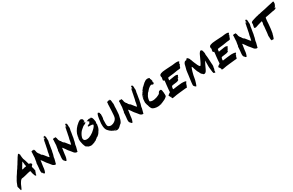

<svg xmlns="http://www.w3.org/2000/svg" viewBox="223 -2582 6890 4508"><g transform="rotate(-30 3667.5 -327.5)"><path d="M398.1 -649.5Q397.1 -646.7 393.3 -645.7Q393.3 -648.6 396.2 -650.5Q396.2 -650.5 397.1 -650.5ZM514.3 -252.4ZM517.1 -255.2Q516.2 -254.3 514.3 -252.4V-254.3Q514.3 -254.3 515.2 -256.2Q516.2 -256.2 517.1 -255.2ZM512.4 -70.5Q513.3 -69.5 513.3 -67.6H511.4Q511.4 -68.6 512.4 -70.5ZM496.2 -18.1ZM496.2 -17.1Q496.2 -17.1 496.2 -17.1ZM495.2 -24.8Q496.2 -23.8 496.2 -21Q496.2 -18.1 496.2 -17.1H494.3L495.2 -19Q496.2 -23.8 495.2 -24.8ZM496.2 -17.1ZM12.4 112.4ZM12.4 112.4Q13.3 112.4 13.3 110.5Q14.3 112.4 12.4 112.4ZM0 108.6Q3.8 106.7 4.8 106.7Q4.8 107.6 4.3 108.1Q3.8 108.6 2.9 109.5L1.9 110.5ZM521.9 -168.6Q519 -168.6 517.1 -166.7Q527.6 -139 529.5 -121.9Q516.2 -111.4 521 -99L519 -98.1L518.1 -101.9Q509.5 -95.2 518.1 -91.4Q518.1 -90.5 515.2 -88.1Q512.4 -85.7 512.4 -82.9Q508.6 -84.8 510.5 -83.8Q507.6 -79 509 -70Q510.5 -61 509.5 -59Q506.7 -58.1 502.9 -68.6Q499 -65.7 499.5 -62.4Q500 -59 502.4 -53.8Q504.8 -48.6 504.8 -46.7Q500 -45.7 498.1 -47.6Q503.8 -30.5 502.9 -29.5L501.9 -28.6Q498.1 -37.1 491.4 -41Q497.1 -31.4 491.4 -18.1Q490.5 -17.1 490.5 -11.4Q490.5 -6.7 484.8 -9.5Q482.9 -10.5 483.3 -10Q483.8 -9.5 483.3 -8.1Q482.9 -6.7 482.9 -5.7Q469.5 -10.5 459.5 -29Q449.5 -47.6 441.4 -78.1Q433.3 -108.6 430.5 -114.3Q428.6 -121.9 428.6 -131Q428.6 -140 427.1 -147.6Q425.7 -155.2 420 -164.8Q411.4 -168.6 398.1 -166.7Q384.8 -164.8 361.9 -159Q339 -153.3 337.1 -153.3Q322.9 -149.5 284.8 -139.5Q246.7 -129.5 217.1 -123.8Q187.6 -118.1 162.9 -116.2Q157.1 -114.3 151.9 -111Q146.7 -107.6 141.9 -103.8Q137.1 -100 131.4 -93.8Q125.7 -87.6 121.9 -83.3Q118.1 -79 112.9 -71Q107.6 -62.9 104.8 -58.6Q101.9 -54.3 96.2 -44.8Q90.5 -35.2 89 -32.9Q87.6 -30.5 81.9 -21Q76.2 -11.4 76.2 -9.5Q66.7 8.6 50 51Q33.3 93.3 21 112.4V111.4Q21 110.5 21 109.5Q20 112.4 18.1 112.4Q21 107.6 18.1 106.7Q17.1 107.6 15.2 107.6Q15.2 101.9 15.2 102.9H13.3Q12.4 102.9 12.4 106.7L11.4 110.5Q7.6 110.5 7.6 112.4Q3.8 110.5 6.7 107.6Q9.5 104.8 9.5 101.9Q4.8 105.7 1 106.7Q-1 101 1.9 94.3Q-1.9 94.3 -1 98.1Q-3.8 97.1 -1 83.8Q-2.9 83.8 -3.8 83.8Q-1.9 81.9 -1.9 78.1Q-1.9 77.1 -3.8 79L-5.7 80Q-7.6 79 -4.3 73.3Q-1 67.6 -4.8 66.7Q-4.8 68.6 -5.7 69.5Q-6.7 70.5 -8.6 70.5Q-8.6 69.5 -7.6 69Q-6.7 68.6 -6.7 67.6Q-7.6 65.7 -9.5 67.6Q-9.5 63.8 -7.6 61Q-7.6 60 -9 60.5Q-10.5 61 -10.5 60Q-10.5 57.1 -11.9 49.5Q-13.3 41.9 -9.5 37.1L-11.4 38.1Q-13.3 39 -13.3 38.1V34.3Q-15.2 34.3 -18.1 37.1Q-19 35.2 -18.1 31.4L-17.1 30.5Q-21 29.5 -21 21Q-21 12.4 -21.9 12.4Q-33.3 9.5 4.8 -76.2Q11.4 -89.5 10.5 -92.4Q32.4 -141.9 46.7 -160Q62.9 -181.9 79 -217.1Q94.3 -236.2 119.5 -276.7Q144.8 -317.1 151.4 -328.6L185.7 -375.2L215.2 -424.8Q219 -430.5 220 -430.5L230.5 -444.8Q256.2 -485.7 257.1 -489.5Q261.9 -496.2 273.8 -517.6Q285.7 -539 294.3 -548.6L324.8 -600Q347.6 -630.5 351.4 -636.2Q363.8 -656.2 374.3 -661.9Q373.3 -656.2 374.3 -655.2Q375.2 -656.2 376.7 -660Q378.1 -663.8 381.9 -662.9Q381.9 -657.1 381.9 -656.2Q381.9 -655.2 383.3 -653.3Q384.8 -651.4 388.6 -653.3Q391.4 -648.6 391.4 -645.7Q390.5 -642.9 390.5 -641.9Q392.4 -641 395.2 -642.9H397.1Q397.1 -638.1 398.1 -638.1Q399 -639 401 -640Q401 -635.2 400 -631.4L399 -630.5Q398.1 -629.5 398.6 -627.6Q399 -625.7 401 -622.9Q402.9 -620 402.9 -619Q401.9 -618.1 401 -617.1Q406.7 -615.2 407.6 -621.9H408.6H409.5Q407.6 -606.7 402.9 -584.8Q403.8 -585.7 405.7 -588.6L406.7 -590.5Q405.7 -578.1 409 -553.8Q412.4 -529.5 416.2 -510.5L420 -492.4L427.6 -478.1Q428.6 -476.2 429 -473.8Q429.5 -471.4 430 -469.5Q430.5 -467.6 430.5 -466.7Q433.3 -464.8 441.4 -438.6Q449.5 -412.4 457.6 -383.3Q465.7 -354.3 466.7 -351Q467.6 -347.6 468.6 -343.8Q469.5 -340 470 -338.1Q470.5 -336.2 471.9 -334.3Q473.3 -332.4 476.2 -331.4Q479 -330.5 483.8 -330.5Q501 -330.5 510.5 -325.7Q533.3 -314.3 540 -289.5Q541 -286.7 533.3 -276.2L532.4 -274.3L531.4 -272.4L529.5 -270.5Q520 -258.1 518.1 -257.1Q517.1 -259 513.3 -259Q511.4 -250.5 509.5 -249.5Q501 -247.6 505.7 -235.2Q503.8 -234.3 501.9 -234.3Q502.9 -231.4 508.6 -201Q509.5 -195.2 511.4 -190Q513.3 -184.8 516.7 -178.6Q520 -172.4 521.9 -168.6ZM386.7 -345.7H385.7Q383.8 -349.5 382.9 -355.7Q381.9 -361.9 381.4 -367.6Q381 -373.3 380.5 -379.5Q380 -385.7 380 -389.5V-392.4L375.2 -429.5Q373.3 -445.7 372.4 -455.2Q369.5 -454.3 361 -442.4Q352.4 -430.5 345.7 -417.1L338.1 -404.8Q314.3 -363.8 306.7 -354.3L307.6 -352.4Q303.8 -346.7 295.7 -334.3Q287.6 -321.9 283.8 -314.3Q282.9 -312.4 280.5 -310.5Q278.1 -308.6 276.7 -306.7Q275.2 -304.8 273.8 -301.9Q272.4 -299 272.4 -296.2Q288.6 -293.3 298.1 -294.8Q307.6 -296.2 326.7 -302.4Q345.7 -308.6 353.3 -310.5Q359 -311.4 364.3 -311.4Q369.5 -311.4 372.9 -311.9Q376.2 -312.4 379 -312.4Q381.9 -312.4 383.8 -312.9Q385.7 -313.3 387.1 -313.8Q388.6 -314.3 389.5 -315.2Q390.5 -316.2 389 -329Q387.6 -341.9 386.7 -345.7ZM401 -611.4Q401 -613.3 401.9 -615.2H401Q400 -613.3 400 -611.4ZM426.7 -474.3Q426.7 -471.4 428.6 -471.4Q427.6 -473.3 426.7 -474.3ZM476.2 -11.4V-13.3Q475.2 -15.2 475.2 -16.2Q474.3 -18.1 472.4 -16.2ZM483.8 -12.4Q487.6 -13.3 484.8 -17.1H480Q480 -14.3 483.8 -12.4Z M1137.1 -609.5Q1141.9 -617.1 1142.9 -603.8Q1143.8 -569.5 1134.3 -541Q1127.6 -523.8 1123.8 -479Q1122.9 -469.5 1108.6 -390.5Q1106.7 -381.9 1104.8 -366.2Q1102.9 -350.5 1101 -336.7Q1099 -322.9 1095.2 -313.3Q1091.4 -302.9 1089 -289Q1086.7 -275.2 1084.8 -265.2Q1082.9 -255.2 1080.5 -242.9Q1078.1 -230.5 1074.3 -221.9Q1073.3 -219 1069.5 -206.2Q1065.7 -193.3 1062.9 -184.8Q1060 -176.2 1058.1 -165.7Q1055.2 -156.2 1057.1 -150.5Q1058.1 -145.7 1054.8 -134.3Q1051.4 -122.9 1051.4 -119Q1049.5 -111.4 1045.7 -97.6Q1041.9 -83.8 1041 -80Q1039 -72.4 1034.8 -57.1Q1030.5 -41.9 1027.1 -29Q1023.8 -16.2 1022.9 -5.7Q996.2 -1 972.9 -12.4Q949.5 -23.8 935.7 -40Q921.9 -56.2 901.9 -82.9Q881.9 -109.5 870.5 -121Q860 -131.4 849 -145.2Q838.1 -159 823.8 -180.5Q809.5 -201.9 805.7 -207.6Q802.9 -211.4 794.8 -222.4Q786.7 -233.3 781.4 -241Q776.2 -248.6 768.6 -257.1Q761 -265.7 754.3 -269.5Q754.3 -240 743.8 -185.7Q733.3 -131.4 732.4 -107.6Q725.7 -3.8 691.4 51.4Q687.6 44.8 679 43.8Q670.5 42.9 664.8 39Q659 35.2 661 24.8Q659 21.9 656.2 24.8Q656.2 26.7 654.3 26.7Q654.3 21.9 649 19Q643.8 16.2 646.7 6.7Q645.7 2.9 641.9 0Q641 1 640.5 2.9Q640 4.8 638.1 5.7L636.2 -1Q633.3 0 633.3 4.8Q629.5 3.8 627.6 8.6Q625.7 8.6 626.7 4.8Q627.6 1 629.5 -2.9Q630.5 -5.7 629.5 -9.5Q625.7 -16.2 623.8 -30.5Q621.9 -44.8 622.9 -62.4Q623.8 -80 625.2 -95.2Q626.7 -110.5 628.6 -123.8Q630.5 -137.1 630.5 -139Q631.4 -150.5 633.3 -174.8Q635.2 -199 636.2 -210.5Q636.2 -212.4 636.7 -230.5Q637.1 -248.6 639 -259.5Q641 -270.5 645.7 -276.2Q646.7 -272.4 647.6 -271.4Q647.6 -282.9 649.5 -296.7Q651.4 -310.5 654.3 -327.6Q657.1 -344.8 659 -355.2Q660 -361.9 662.4 -374.3Q664.8 -386.7 666.2 -395.7Q667.6 -404.8 665.7 -413.3L668.6 -464.8Q670.5 -489.5 671.4 -506.7L672.4 -522.9Q668.6 -532.4 670 -542.4Q671.4 -552.4 681.9 -557.1L683.8 -556.2L684.8 -555.2Q685.7 -555.2 690 -556.2Q694.3 -557.1 697.1 -558.1Q700 -559 700 -560Q700 -561.9 699 -563.8Q698.1 -566.7 701 -566.7Q708.6 -560 719.5 -558.1Q730.5 -556.2 734.3 -557.1Q734.3 -561 735.2 -561Q738.1 -561 741 -565.7Q742.9 -565.7 748.6 -552.9Q754.3 -540 760.5 -522.4Q766.7 -504.8 765.7 -495.2Q764.8 -484.8 776.2 -461.4Q787.6 -438.1 794.3 -430.5Q794.3 -432.4 801 -424.8Q807.6 -418.1 808.6 -419Q814.3 -408.6 814.3 -401.9Q815.2 -402.9 817.1 -403.8Q816.2 -397.1 820 -396.2Q822.9 -395.2 824.8 -394.3Q823.8 -391.4 822.9 -388.6Q824.8 -384.8 834.3 -376.2Q836.2 -373.3 837.1 -373.3Q838.1 -365.7 844.8 -361Q853.3 -367.6 880 -334.8Q906.7 -301.9 935.7 -264.3Q964.8 -226.7 976.2 -224.8Q980 -247.6 995.2 -305.7Q997.1 -313.3 998.1 -322.4Q999 -331.4 1000.5 -341Q1001.9 -350.5 1003.8 -358.1Q1006.7 -376.2 1015.2 -400Q1020 -410.5 1021.9 -431.4Q1023.8 -452.4 1027.6 -462.9Q1034.3 -481.9 1039 -515.7Q1043.8 -549.5 1047.6 -562.9Q1049.5 -570.5 1054.3 -598.6Q1059 -626.7 1065.7 -646.2Q1072.4 -665.7 1080 -675.2Q1081 -675.2 1080.5 -673.3Q1080 -671.4 1079 -667.1Q1078.1 -662.9 1078.1 -660Q1080 -659 1081.9 -661.9Q1083.8 -663.8 1084.8 -662.9Q1081 -650.5 1078.1 -636.2Q1083.8 -640 1092.4 -661Q1101 -681.9 1096.2 -685.7Q1092.4 -681 1092.4 -680Q1089.5 -682.9 1088.1 -683.3Q1086.7 -683.8 1084.3 -681.9Q1081.9 -680 1081 -680Q1088.6 -700 1092.9 -709.5Q1097.1 -719 1101.9 -718.1Q1101.9 -717.1 1101 -713.3Q1100 -709.5 1099.5 -706.7Q1099 -703.8 1100 -702.9Q1105.7 -704.8 1112.4 -722.9L1114.3 -725.7Q1114.3 -724.8 1114.3 -722.9Q1114.3 -721 1113.8 -718.6Q1113.3 -716.2 1113.3 -715.2Q1115.2 -713.3 1116.7 -710.5Q1118.1 -707.6 1118.6 -707.6Q1119 -707.6 1122.9 -708.6Q1123.8 -709.5 1125.7 -712.9Q1127.6 -716.2 1130.5 -716.2V-712.4Q1130.5 -711.4 1129.5 -706.7Q1127.6 -694.3 1129.5 -693.8Q1131.4 -693.3 1132.9 -692.9Q1134.3 -692.4 1135.2 -692.4Q1145.7 -651.4 1136.2 -634.3Q1141 -637.1 1141.9 -642.9Q1142.9 -641.9 1142.9 -638.1L1141.9 -634.3Q1141.9 -630.5 1141 -630.5Q1138.1 -626.7 1140 -623.8Q1141 -624.8 1139 -616.2Q1137.1 -611.4 1137.1 -609.5ZM1078.1 -655.2 1075.2 -653.3 1076.2 -646.7 1078.1 -649.5Q1079 -655.2 1078.1 -655.2ZM1074.3 -642.9Q1073.3 -643.8 1073.3 -644.8Q1074.3 -641 1075.2 -640ZM1058.1 -576.2 1062.9 -579Q1062.9 -581 1062.9 -583.3Q1062.9 -585.7 1062.9 -587.6Q1062.9 -589.5 1061 -588.6ZM1071.4 -633.3V-632.4L1073.3 -633.3Q1074.3 -637.1 1072.4 -638.1Q1072.4 -637.1 1071.9 -635.7Q1071.4 -634.3 1071.4 -633.3ZM1075.2 -617.1Q1078.1 -621.9 1076.2 -625.7Q1073.3 -619 1073.3 -615.2L1075.2 -616.2ZM1075.2 -618.1V-617.1Q1075.2 -617.1 1075.2 -618.1ZM1079 -629.5V-630.5Q1080 -633.3 1079 -635.2Q1078.1 -631.4 1077.1 -629.5ZM1095.2 -709.5 1094.3 -703.8 1096.2 -706.7 1098.1 -710.5Q1097.1 -712.4 1095.2 -709.5ZM1097.1 -691.4 1098.1 -697.1 1095.2 -694.3 1094.3 -687.6ZM1129.5 -665.7Q1131.4 -668.6 1130.5 -669.5Q1124.8 -669.5 1127.6 -663.8Z M1721 -609.5Q1725.7 -617.1 1726.7 -603.8Q1727.6 -569.5 1718.1 -541Q1711.4 -523.8 1707.6 -479Q1706.7 -469.5 1692.4 -390.5Q1690.5 -381.9 1688.6 -366.2Q1686.7 -350.5 1684.8 -336.7Q1682.9 -322.9 1679 -313.3Q1675.2 -302.9 1672.9 -289Q1670.5 -275.2 1668.6 -265.2Q1666.7 -255.2 1664.3 -242.9Q1661.9 -230.5 1658.1 -221.9Q1657.1 -219 1653.3 -206.2Q1649.5 -193.3 1646.7 -184.8Q1643.8 -176.2 1641.9 -165.7Q1639 -156.2 1641 -150.5Q1641.9 -145.7 1638.6 -134.3Q1635.2 -122.9 1635.2 -119Q1633.3 -111.4 1629.5 -97.6Q1625.7 -83.8 1624.8 -80Q1622.9 -72.4 1618.6 -57.1Q1614.3 -41.9 1611 -29Q1607.6 -16.2 1606.7 -5.7Q1580 -1 1556.7 -12.4Q1533.3 -23.8 1519.5 -40Q1505.7 -56.2 1485.7 -82.9Q1465.7 -109.5 1454.3 -121Q1443.8 -131.4 1432.9 -145.2Q1421.9 -159 1407.6 -180.5Q1393.3 -201.9 1389.5 -207.6Q1386.7 -211.4 1378.6 -222.4Q1370.5 -233.3 1365.2 -241Q1360 -248.6 1352.4 -257.1Q1344.8 -265.7 1338.1 -269.5Q1338.1 -240 1327.6 -185.7Q1317.1 -131.4 1316.2 -107.6Q1309.5 -3.8 1275.2 51.4Q1271.4 44.8 1262.9 43.8Q1254.3 42.9 1248.6 39Q1242.9 35.2 1244.8 24.8Q1242.9 21.9 1240 24.8Q1240 26.7 1238.1 26.7Q1238.1 21.9 1232.9 19Q1227.6 16.2 1230.5 6.7Q1229.5 2.9 1225.7 0Q1224.8 1 1224.3 2.9Q1223.8 4.8 1221.9 5.7L1220 -1Q1217.1 0 1217.1 4.8Q1213.3 3.8 1211.4 8.6Q1209.5 8.6 1210.5 4.8Q1211.4 1 1213.3 -2.9Q1214.3 -5.7 1213.3 -9.5Q1209.5 -16.2 1207.6 -30.5Q1205.7 -44.8 1206.7 -62.4Q1207.6 -80 1209 -95.2Q1210.5 -110.5 1212.4 -123.8Q1214.3 -137.1 1214.3 -139Q1215.2 -150.5 1217.1 -174.8Q1219 -199 1220 -210.5Q1220 -212.4 1220.5 -230.5Q1221 -248.6 1222.9 -259.5Q1224.8 -270.5 1229.5 -276.2Q1230.5 -272.4 1231.4 -271.4Q1231.4 -282.9 1233.3 -296.7Q1235.2 -310.5 1238.1 -327.6Q1241 -344.8 1242.9 -355.2Q1243.8 -361.9 1246.2 -374.3Q1248.6 -386.7 1250 -395.7Q1251.4 -404.8 1249.5 -413.3L1252.4 -464.8Q1254.3 -489.5 1255.2 -506.7L1256.2 -522.9Q1252.4 -532.4 1253.8 -542.4Q1255.2 -552.4 1265.7 -557.1L1267.6 -556.2L1268.6 -555.2Q1269.5 -555.2 1273.8 -556.2Q1278.1 -557.1 1281 -558.1Q1283.8 -559 1283.8 -560Q1283.8 -561.9 1282.9 -563.8Q1281.9 -566.7 1284.8 -566.7Q1292.4 -560 1303.3 -558.1Q1314.3 -556.2 1318.1 -557.1Q1318.1 -561 1319 -561Q1321.9 -561 1324.8 -565.7Q1326.7 -565.7 1332.4 -552.9Q1338.1 -540 1344.3 -522.4Q1350.5 -504.8 1349.5 -495.2Q1348.6 -484.8 1360 -461.4Q1371.4 -438.1 1378.1 -430.5Q1378.1 -432.4 1384.8 -424.8Q1391.4 -418.1 1392.4 -419Q1398.1 -408.6 1398.1 -401.9Q1399 -402.9 1401 -403.8Q1400 -397.1 1403.8 -396.2Q1406.7 -395.2 1408.6 -394.3Q1407.6 -391.4 1406.7 -388.6Q1408.6 -384.8 1418.1 -376.2Q1420 -373.3 1421 -373.3Q1421.9 -365.7 1428.6 -361Q1437.1 -367.6 1463.8 -334.8Q1490.5 -301.9 1519.5 -264.3Q1548.6 -226.7 1560 -224.8Q1563.8 -247.6 1579 -305.7Q1581 -313.3 1581.9 -322.4Q1582.9 -331.4 1584.3 -341Q1585.7 -350.5 1587.6 -358.1Q1590.5 -376.2 1599 -400Q1603.8 -410.5 1605.7 -431.4Q1607.6 -452.4 1611.4 -462.9Q1618.1 -481.9 1622.9 -515.7Q1627.6 -549.5 1631.4 -562.9Q1633.3 -570.5 1638.1 -598.6Q1642.9 -626.7 1649.5 -646.2Q1656.2 -665.7 1663.8 -675.2Q1664.8 -675.2 1664.3 -673.3Q1663.8 -671.4 1662.9 -667.1Q1661.9 -662.9 1661.9 -660Q1663.8 -659 1665.7 -661.9Q1667.6 -663.8 1668.6 -662.9Q1664.8 -650.5 1661.9 -636.2Q1667.6 -640 1676.2 -661Q1684.8 -681.9 1680 -685.7Q1676.2 -681 1676.2 -680Q1673.3 -682.9 1671.9 -683.3Q1670.5 -683.8 1668.1 -681.9Q1665.7 -680 1664.8 -680Q1672.4 -700 1676.7 -709.5Q1681 -719 1685.7 -718.1Q1685.7 -717.1 1684.8 -713.3Q1683.8 -709.5 1683.3 -706.7Q1682.9 -703.8 1683.8 -702.9Q1689.5 -704.8 1696.2 -722.9L1698.1 -725.7Q1698.1 -724.8 1698.1 -722.9Q1698.1 -721 1697.6 -718.6Q1697.1 -716.2 1697.1 -715.2Q1699 -713.3 1700.5 -710.5Q1701.9 -707.6 1702.4 -707.6Q1702.9 -707.6 1706.7 -708.6Q1707.6 -709.5 1709.5 -712.9Q1711.4 -716.2 1714.3 -716.2V-712.4Q1714.3 -711.4 1713.3 -706.7Q1711.4 -694.3 1713.3 -693.8Q1715.2 -693.3 1716.7 -692.9Q1718.1 -692.4 1719 -692.4Q1729.5 -651.4 1720 -634.3Q1724.8 -637.1 1725.7 -642.9Q1726.7 -641.9 1726.7 -638.1L1725.7 -634.3Q1725.7 -630.5 1724.8 -630.5Q1721.9 -626.7 1723.8 -623.8Q1724.8 -624.8 1722.9 -616.2Q1721 -611.4 1721 -609.5ZM1661.9 -655.2 1659 -653.3 1660 -646.7 1661.9 -649.5Q1662.9 -655.2 1661.9 -655.2ZM1658.1 -642.9Q1657.1 -643.8 1657.1 -644.8Q1658.1 -641 1659 -640ZM1641.9 -576.2 1646.7 -579Q1646.7 -581 1646.7 -583.3Q1646.7 -585.7 1646.7 -587.6Q1646.7 -589.5 1644.8 -588.6ZM1655.2 -633.3V-632.4L1657.1 -633.3Q1658.1 -637.1 1656.2 -638.1Q1656.2 -637.1 1655.7 -635.7Q1655.2 -634.3 1655.2 -633.3ZM1659 -617.1Q1661.9 -621.9 1660 -625.7Q1657.1 -619 1657.1 -615.2L1659 -616.2ZM1659 -618.1V-617.1Q1659 -617.1 1659 -618.1ZM1662.9 -629.5V-630.5Q1663.8 -633.3 1662.9 -635.2Q1661.9 -631.4 1661 -629.5ZM1679 -709.5 1678.1 -703.8 1680 -706.7 1681.9 -710.5Q1681 -712.4 1679 -709.5ZM1681 -691.4 1681.9 -697.1 1679 -694.3 1678.1 -687.6ZM1713.3 -665.7Q1715.2 -668.6 1714.3 -669.5Q1708.6 -669.5 1711.4 -663.8Z M2327.6 -401.9Q2329.5 -401.9 2329.5 -403.8Q2329.5 -405.7 2330.5 -406.7Q2330.5 -399 2326.7 -385.7Q2322.9 -372.4 2321 -364.3Q2319 -356.2 2324.8 -344.8Q2328.6 -339 2323.8 -318.1Q2323.8 -318.1 2318.1 -297.1Q2318.1 -272.4 2304.3 -236.7Q2290.5 -201 2273.3 -179Q2273.3 -179 2273.3 -183.8Q2272.4 -181 2271 -177.1Q2269.5 -173.3 2267.6 -170Q2265.7 -166.7 2263.8 -162.9Q2261.9 -163.8 2262.4 -166.2Q2262.9 -168.6 2261 -169.5Q2260 -161.9 2261 -160Q2246.7 -134.3 2226.2 -113.3Q2205.7 -92.4 2192.4 -83.3Q2179 -74.3 2178.1 -75.2Q2177.1 -80 2181 -82.9Q2179 -83.8 2177.6 -80Q2176.2 -76.2 2172.9 -72.4Q2169.5 -68.6 2168.6 -69.5Q2169.5 -74.3 2172.4 -77.1L2169.5 -75.2Q2165.7 -73.3 2160 -66.2Q2154.3 -59 2148.1 -53.8Q2141.9 -48.6 2138.1 -47.6V-51.4Q2135.2 -49.5 2132.9 -47.1Q2130.5 -44.8 2125.7 -42.9Q2124.8 -41.9 2129.5 -41Q2127.6 -39 2121.4 -34.3Q2115.2 -29.5 2111.9 -27.1Q2108.6 -24.8 2103.3 -21Q2098.1 -17.1 2092.9 -15.2Q2087.6 -13.3 2081.9 -12.4Q2081.9 -14.3 2082.9 -15.2Q2081.9 -16.2 2081 -17.1Q2079 -10.5 2071.4 -3.3Q2063.8 3.8 2058.1 0L2064.8 -4.8Q2063.8 -4.8 2054.8 0.5Q2045.7 5.7 2036.7 10Q2027.6 14.3 2024.8 12.4L2018.1 14.3Q2011.4 16.2 2004.3 18.6Q1997.1 21 1996.2 21.9Q1982.9 31.4 1938.1 26.7Q1894.3 21 1878.1 9.5Q1882.9 9.5 1883.8 9.5Q1878.1 8.6 1872.9 4.3Q1867.6 0 1861 -4.8Q1854.3 -9.5 1851.4 -12.4Q1850.5 -9.5 1854.3 -8.6Q1847.6 -9.5 1842.9 -11.9Q1838.1 -14.3 1834.8 -19.5Q1831.4 -24.8 1829.5 -28.1Q1827.6 -31.4 1824.3 -38.6Q1821 -45.7 1819 -48.6Q1799 -88.6 1783.8 -175.2Q1774.3 -232.4 1781.9 -260Q1798.1 -310.5 1791.4 -324.8Q1792.4 -324.8 1794.3 -323.8Q1801.9 -379 1834.3 -436.7Q1866.7 -494.3 1913.3 -541Q1980 -608.6 2031.4 -627.6Q2042.9 -631.4 2061.4 -624.8Q2080 -618.1 2091.9 -605.2Q2103.8 -592.4 2098.1 -581.9Q2088.6 -578.1 2105.7 -566.7Q2107.6 -565.7 2109.5 -563.8Q2103.8 -548.6 2091.4 -553.3V-551.4Q2105.7 -541 2111.4 -531.4Q2100 -538.1 2081 -538.1Q2082.9 -537.1 2083.8 -535.2Q2081 -537.1 2073.3 -536.2L2072.4 -534.3Q2072.4 -532.4 2072.4 -531.4Q2074.3 -530.5 2077.1 -530Q2080 -529.5 2082.9 -529Q2085.7 -528.6 2088.6 -527.6Q2089.5 -524.8 2090.5 -524.8Q2106.7 -521 2112.4 -505.7Q2106.7 -503.8 2097.1 -494.8Q2087.6 -485.7 2078.1 -482.9Q2069.5 -481 2054.3 -471.9Q2039 -462.9 2031.4 -461.9Q2020 -454.3 1996.7 -433.3Q1973.3 -412.4 1962.9 -404.8Q1938.1 -386.7 1909 -341.9Q1880 -297.1 1866.7 -250Q1853.3 -202.9 1876.2 -173.3Q1898.1 -149.5 1936.7 -149Q1975.2 -148.6 2006.2 -159Q2037.1 -169.5 2068.6 -187.6Q2129.5 -221 2178.1 -270.5Q2198.1 -290.5 2207.6 -300Q2217.1 -309.5 2231 -330Q2244.8 -350.5 2247.6 -367.6Q2245.7 -368.6 2244.8 -368.6Q2248.6 -369.5 2250.5 -371.4Q2221.9 -391.4 2169.5 -389.5Q2123.8 -387.6 2114.3 -393.3Q2120 -393.3 2125.7 -401.9Q2111.4 -398.1 2106.7 -401.9Q2124.8 -403.8 2130.5 -410.5Q2124.8 -410.5 2120 -406.7Q2120 -409.5 2120.5 -409.5Q2121 -409.5 2122.4 -409.5Q2123.8 -409.5 2126.2 -410.5Q2128.6 -411.4 2130.5 -413.3Q2120 -413.3 2120 -415.2Q2125.7 -415.2 2127.6 -418.1Q2125.7 -418.1 2122.9 -417.1Q2121 -416.2 2120 -416.2V-418.1Q2124.8 -424.8 2138.1 -428.1Q2151.4 -431.4 2164.8 -435.2Q2178.1 -439 2181 -446.7Q2181 -447.6 2180 -449.5Q2186.7 -449.5 2191 -451.4Q2195.2 -453.3 2198.1 -454.3Q2198.1 -453.3 2195.2 -450.5Q2201 -449.5 2205.7 -455.2Q2203.8 -457.1 2173.3 -461.9Q2174.3 -461.9 2174.8 -461.9Q2175.2 -461.9 2176.2 -461.9Q2181 -462.9 2182.4 -463.3Q2183.8 -463.8 2186.7 -465.2Q2189.5 -466.7 2188.6 -468.6Q2187.6 -470.5 2184.8 -473.3Q2207.6 -475.2 2211.4 -478.1Q2203.8 -480 2199 -480Q2199 -481 2200 -482.4Q2201 -483.8 2201 -484.8Q2183.8 -486.7 2183.8 -485.7Q2187.6 -487.6 2187.6 -489.5Q2176.2 -491.4 2188.6 -500Q2189.5 -501 2187.6 -502.9L2186.7 -504.8Q2181.9 -510.5 2174.3 -510.5Q2166.7 -510.5 2160 -509.5L2155.2 -510.5Q2148.6 -510.5 2145.7 -512.4Q2145.7 -513.3 2149.5 -514.8Q2153.3 -516.2 2158.1 -518.1Q2162.9 -520 2164.8 -521.9Q2164.8 -522.9 2161.4 -521.9Q2158.1 -521 2155.2 -520.5Q2152.4 -520 2152.4 -521Q2161.9 -528.6 2187.6 -528.6Q2187.6 -531.4 2187.6 -533.3Q2196.2 -533.3 2198.1 -535.2Q2195.2 -537.1 2194.3 -538.1Q2198.1 -538.1 2224.8 -541Q2221.9 -541.9 2219 -545.7Q2236.2 -542.9 2250.5 -538.1L2249.5 -540Q2250.5 -540 2258.6 -538.1Q2266.7 -536.2 2268.6 -535.2Q2266.7 -537.1 2263.8 -540Q2265.7 -541 2267.6 -541Q2261 -542.9 2257.1 -547.6Q2275.2 -545.7 2288.1 -535.7Q2301 -525.7 2308.1 -507.6Q2315.2 -489.5 2318.6 -474.3Q2321.9 -459 2325.2 -437.6Q2328.6 -416.2 2330.5 -407.6H2329.5Q2327.6 -407.6 2327.6 -405.7Q2327.6 -403.8 2327.6 -401.9ZM2199 -529.5 2197.1 -530.5H2191.4L2190.5 -529.5ZM2141.9 -420Q2140 -416.2 2135.2 -418.1ZM2141 -411.4V-413.3H2134.3V-410.5Q2138.1 -408.6 2141 -411.4ZM2195.2 -449.5H2199Q2197.1 -447.6 2195.2 -449.5ZM2199 -471.4Q2201.9 -469.5 2205.7 -471.4ZM2224.8 -535.2H2228.6Q2227.6 -538.1 2227.6 -540Q2226.7 -540 2224.8 -541Q2223.8 -538.1 2224.8 -535.2ZM2101.9 -556.2Q2099 -557.1 2095.2 -558.6Q2091.4 -560 2088.6 -561Q2092.4 -556.2 2100 -555.2ZM1782.9 -194.3Q1782.9 -188.6 1784.8 -186.7Q1783.8 -192.4 1782.9 -194.3ZM2075.2 -9.5V-12.4H2073.3V-9.5ZM2090.5 -18.1 2086.7 -20H2090.5ZM2268.6 -181.9Q2270.5 -183.8 2270.5 -185.7Q2268.6 -185.7 2267.6 -184.8Q2266.7 -183.8 2267.6 -181H2268.6Z M2897.1 -574.3Q2903.8 -572.4 2899 -530Q2894.3 -487.6 2894.3 -483.8Q2895.2 -473.3 2893.8 -438.1Q2892.4 -402.9 2889.5 -368.1Q2886.7 -333.3 2885.7 -321.9Q2884.8 -315.2 2883.8 -293.8Q2882.9 -272.4 2880 -263.8Q2875.2 -248.6 2867.1 -211.4Q2859 -174.3 2852.9 -151.9Q2846.7 -129.5 2831.4 -102.4Q2816.2 -75.2 2794.3 -60V-63.8Q2747.6 -14.3 2724.8 0Q2715.2 3.8 2704.3 8.6Q2693.3 13.3 2691 13.8Q2688.6 14.3 2676.2 16.2Q2663.8 18.1 2648.6 15.2Q2635.2 14.3 2605.2 0.5Q2575.2 -13.3 2551.4 -27.6Q2527.6 -41.9 2529.5 -41.9Q2553.3 -30.5 2563.8 -27.6Q2568.6 -26.7 2585.7 -18.1Q2602.9 -9.5 2617.1 -5.2Q2631.4 -1 2639 -4.8Q2638.1 -6.7 2638.1 -7.6Q2643.8 -3.8 2646.7 -6.7Q2645.7 -8.6 2641.4 -9Q2637.1 -9.5 2631 -10Q2624.8 -10.5 2623.8 -10.5Q2622.9 -10.5 2616.2 -12.4Q2617.1 -12.4 2617.1 -13.3L2616.2 -14.3L2615.2 -13.3Q2614.3 -13.3 2600 -15.7Q2585.7 -18.1 2581 -23.8H2580Q2576.2 -24.8 2574.3 -27.6Q2571.4 -32.4 2566.7 -28.6Q2519 -42.9 2516.2 -54.3Q2510.5 -61 2506.7 -58.1Q2501 -62.9 2501 -65.7H2500L2499 -66.7Q2501 -66.7 2501.9 -66.7L2495.2 -70.5Q2489.5 -77.1 2477.1 -89Q2464.8 -101 2460 -106.7Q2424.8 -145.7 2418.1 -228.6Q2411.4 -308.6 2424.8 -369.5Q2426.7 -415.2 2441.9 -484.8Q2449.5 -520 2461 -541Q2461 -541 2469.5 -554.3Q2469.5 -553.3 2471.9 -555.7Q2474.3 -558.1 2476.7 -560.5Q2479 -562.9 2480 -561L2479 -558.1V-555.2Q2481 -554.3 2483.8 -554.8Q2486.7 -555.2 2489.5 -556.2L2491.4 -557.1Q2495.2 -557.1 2496.7 -552.4Q2498.1 -547.6 2502.9 -545.7H2506.7Q2505.7 -540 2507.6 -538.1Q2508.6 -537.1 2510.5 -538.1Q2512.4 -539 2514.3 -538.1Q2511.4 -531.4 2512.9 -520Q2514.3 -508.6 2518.1 -502.9Q2520 -504.8 2524.8 -505.7Q2522.9 -498.1 2522.4 -482.9Q2521.9 -467.6 2521.9 -463.8Q2521 -456.2 2521.4 -427.1Q2521.9 -398.1 2518.1 -392.4Q2515.2 -382.9 2512.9 -375.7Q2510.5 -368.6 2510 -367.1Q2509.5 -365.7 2509 -361.4Q2508.6 -357.1 2509 -355.7Q2509.5 -354.3 2509 -346.2Q2508.6 -338.1 2508.6 -328.6Q2508.6 -319 2507.6 -296.2Q2506.7 -273.3 2506.7 -258.6Q2506.7 -243.8 2507.6 -225.2Q2508.6 -206.7 2512.9 -193.3Q2517.1 -180 2524.8 -171.4Q2564.8 -141.9 2611 -147.6Q2657.1 -153.3 2699 -182.9Q2741 -212.4 2756.2 -250.5Q2765.7 -273.3 2770.5 -318.1Q2775.2 -362.9 2778.1 -426.7Q2781 -490.5 2781 -496.2Q2785.7 -553.3 2784.8 -580Q2784.8 -581 2784.8 -586.2Q2784.8 -591.4 2784.8 -596.7Q2784.8 -601.9 2784.8 -606.7Q2784.8 -611.4 2785.2 -614.3Q2785.7 -617.1 2787.6 -616.2V-617.1H2789.5Q2786.7 -623.8 2788.6 -642.9Q2790.5 -661.9 2788.6 -664.8L2792.4 -665.7Q2795.2 -665.7 2798.1 -664.8Q2799 -664.8 2798.6 -667.1Q2798.1 -669.5 2799.5 -671.9Q2801 -674.3 2805.2 -675.2Q2809.5 -676.2 2818.1 -680Q2826.7 -683.8 2828.6 -683.8Q2838.1 -686.7 2840 -685.7Q2845.7 -682.9 2848.6 -672.4Q2851.4 -661.9 2857.1 -659Q2857.1 -664.8 2855.7 -669Q2854.3 -673.3 2852.9 -675.7Q2851.4 -678.1 2849 -682.4Q2846.7 -686.7 2845.7 -688.6Q2847.6 -688.6 2850.5 -688.1Q2853.3 -687.6 2855.2 -686.7Q2857.1 -685.7 2859 -685.7Q2861 -685.7 2861 -689.5Q2879 -686.7 2885.7 -665.2Q2892.4 -643.8 2893.3 -613.3Q2894.3 -582.9 2897.1 -575.2ZM2517.1 -493.3V-483.8Q2517.1 -481.9 2517.1 -481L2518.1 -489.5ZM2505.7 -61.9Q2507.6 -59 2510.5 -60Q2508.6 -61.9 2506.7 -62.9ZM2533.3 -50.5Q2536.2 -46.7 2540 -49.5Q2538.1 -51.4 2535.2 -51.4Q2534.3 -51.4 2533.3 -50.5ZM2545.7 -40Q2547.6 -37.1 2550.5 -38.1Q2548.6 -41 2545.7 -40ZM2594.3 -19Q2595.2 -17.1 2601 -17.1Q2601 -18.1 2594.3 -20ZM2601 -25.7Q2601.9 -25.7 2602.9 -25.7Q2603.8 -25.7 2604.8 -25.7L2607.6 -24.8Q2607.6 -23.8 2606.7 -22.9Q2604.8 -21.9 2601 -25.7ZM2620 -11.4Q2620 -12.4 2621 -12.4Q2621.9 -11.4 2622.9 -11.4Q2621.9 -11.4 2620 -11.4Z M3508.6 -609.5Q3513.3 -617.1 3514.3 -603.8Q3515.2 -569.5 3505.7 -541Q3499 -523.8 3495.2 -479Q3494.3 -469.5 3480 -390.5Q3478.1 -381.9 3476.2 -366.2Q3474.3 -350.5 3472.4 -336.7Q3470.5 -322.9 3466.7 -313.3Q3462.9 -302.9 3460.5 -289Q3458.1 -275.2 3456.2 -265.2Q3454.3 -255.2 3451.9 -242.9Q3449.5 -230.5 3445.7 -221.9Q3444.8 -219 3441 -206.2Q3437.1 -193.3 3434.3 -184.8Q3431.4 -176.2 3429.5 -165.7Q3426.7 -156.2 3428.6 -150.5Q3429.5 -145.7 3426.2 -134.3Q3422.9 -122.9 3422.9 -119Q3421 -111.4 3417.1 -97.6Q3413.3 -83.8 3412.4 -80Q3410.5 -72.4 3406.2 -57.1Q3401.9 -41.9 3398.6 -29Q3395.2 -16.2 3394.3 -5.7Q3367.6 -1 3344.3 -12.4Q3321 -23.8 3307.1 -40Q3293.3 -56.2 3273.3 -82.9Q3253.3 -109.5 3241.9 -121Q3231.4 -131.4 3220.5 -145.2Q3209.5 -159 3195.2 -180.5Q3181 -201.9 3177.1 -207.6Q3174.3 -211.4 3166.2 -222.4Q3158.1 -233.3 3152.9 -241Q3147.6 -248.6 3140 -257.1Q3132.4 -265.7 3125.7 -269.5Q3125.7 -240 3115.2 -185.7Q3104.8 -131.4 3103.8 -107.6Q3097.1 -3.8 3062.9 51.4Q3059 44.8 3050.5 43.8Q3041.9 42.9 3036.2 39Q3030.5 35.2 3032.4 24.8Q3030.5 21.9 3027.6 24.8Q3027.6 26.7 3025.7 26.7Q3025.7 21.9 3020.5 19Q3015.2 16.2 3018.1 6.7Q3017.1 2.9 3013.3 0Q3012.4 1 3011.9 2.9Q3011.4 4.8 3009.5 5.7L3007.6 -1Q3004.8 0 3004.8 4.8Q3001 3.8 2999 8.6Q2997.1 8.6 2998.1 4.8Q2999 1 3001 -2.9Q3001.9 -5.7 3001 -9.5Q2997.1 -16.2 2995.2 -30.5Q2993.3 -44.8 2994.3 -62.4Q2995.2 -80 2996.7 -95.2Q2998.1 -110.5 3000 -123.8Q3001.9 -137.1 3001.9 -139Q3002.9 -150.5 3004.8 -174.8Q3006.7 -199 3007.6 -210.5Q3007.6 -212.4 3008.1 -230.5Q3008.6 -248.6 3010.5 -259.5Q3012.4 -270.5 3017.1 -276.2Q3018.1 -272.4 3019 -271.4Q3019 -282.9 3021 -296.7Q3022.9 -310.5 3025.7 -327.6Q3028.6 -344.8 3030.5 -355.2Q3031.4 -361.9 3033.8 -374.3Q3036.2 -386.7 3037.6 -395.7Q3039 -404.8 3037.1 -413.3L3040 -464.8Q3041.9 -489.5 3042.9 -506.7L3043.8 -522.9Q3040 -532.4 3041.4 -542.4Q3042.9 -552.4 3053.3 -557.1L3055.2 -556.2L3056.2 -555.2Q3057.1 -555.2 3061.4 -556.2Q3065.7 -557.1 3068.6 -558.1Q3071.4 -559 3071.4 -560Q3071.4 -561.9 3070.5 -563.8Q3069.5 -566.7 3072.4 -566.7Q3080 -560 3091 -558.1Q3101.9 -556.2 3105.7 -557.1Q3105.7 -561 3106.7 -561Q3109.5 -561 3112.4 -565.7Q3114.3 -565.7 3120 -552.9Q3125.7 -540 3131.9 -522.4Q3138.1 -504.8 3137.1 -495.2Q3136.2 -484.8 3147.6 -461.4Q3159 -438.1 3165.7 -430.5Q3165.7 -432.4 3172.4 -424.8Q3179 -418.1 3180 -419Q3185.7 -408.6 3185.7 -401.9Q3186.7 -402.9 3188.6 -403.8Q3187.6 -397.1 3191.4 -396.2Q3194.3 -395.2 3196.2 -394.3Q3195.2 -391.4 3194.3 -388.6Q3196.2 -384.8 3205.7 -376.2Q3207.6 -373.3 3208.6 -373.3Q3209.5 -365.7 3216.2 -361Q3224.8 -367.6 3251.4 -334.8Q3278.1 -301.9 3307.1 -264.3Q3336.2 -226.7 3347.6 -224.8Q3351.4 -247.6 3366.7 -305.7Q3368.6 -313.3 3369.5 -322.4Q3370.5 -331.4 3371.9 -341Q3373.3 -350.5 3375.2 -358.1Q3378.1 -376.2 3386.7 -400Q3391.4 -410.5 3393.3 -431.4Q3395.2 -452.4 3399 -462.9Q3405.7 -481.9 3410.5 -515.7Q3415.2 -549.5 3419 -562.9Q3421 -570.5 3425.7 -598.6Q3430.5 -626.7 3437.1 -646.2Q3443.8 -665.7 3451.4 -675.2Q3452.4 -675.2 3451.9 -673.3Q3451.4 -671.4 3450.5 -667.1Q3449.5 -662.9 3449.5 -660Q3451.4 -659 3453.3 -661.9Q3455.2 -663.8 3456.2 -662.9Q3452.4 -650.5 3449.5 -636.2Q3455.2 -640 3463.8 -661Q3472.4 -681.9 3467.6 -685.7Q3463.8 -681 3463.8 -680Q3461 -682.9 3459.5 -683.3Q3458.1 -683.8 3455.7 -681.9Q3453.3 -680 3452.4 -680Q3460 -700 3464.3 -709.5Q3468.6 -719 3473.3 -718.1Q3473.3 -717.1 3472.4 -713.3Q3471.4 -709.5 3471 -706.7Q3470.5 -703.8 3471.4 -702.9Q3477.1 -704.8 3483.8 -722.9L3485.7 -725.7Q3485.7 -724.8 3485.7 -722.9Q3485.7 -721 3485.2 -718.6Q3484.8 -716.2 3484.8 -715.2Q3486.7 -713.3 3488.1 -710.5Q3489.5 -707.6 3490 -707.6Q3490.5 -707.6 3494.3 -708.6Q3495.2 -709.5 3497.1 -712.9Q3499 -716.2 3501.9 -716.2V-712.4Q3501.9 -711.4 3501 -706.7Q3499 -694.3 3501 -693.8Q3502.9 -693.3 3504.3 -692.9Q3505.7 -692.4 3506.7 -692.4Q3517.1 -651.4 3507.6 -634.3Q3512.4 -637.1 3513.3 -642.9Q3514.3 -641.9 3514.3 -638.1L3513.3 -634.3Q3513.3 -630.5 3512.4 -630.5Q3509.5 -626.7 3511.4 -623.8Q3512.4 -624.8 3510.5 -616.2Q3508.6 -611.4 3508.6 -609.5ZM3449.5 -655.2 3446.7 -653.3 3447.6 -646.7 3449.5 -649.5Q3450.5 -655.2 3449.5 -655.2ZM3445.7 -642.9Q3444.8 -643.8 3444.8 -644.8Q3445.7 -641 3446.7 -640ZM3429.5 -576.2 3434.3 -579Q3434.3 -581 3434.3 -583.3Q3434.3 -585.7 3434.3 -587.6Q3434.3 -589.5 3432.4 -588.6ZM3442.9 -633.3V-632.4L3444.8 -633.3Q3445.7 -637.1 3443.8 -638.1Q3443.8 -637.1 3443.3 -635.7Q3442.9 -634.3 3442.9 -633.3ZM3446.7 -617.1Q3449.5 -621.9 3447.6 -625.7Q3444.8 -619 3444.8 -615.2L3446.7 -616.2ZM3446.7 -618.1V-617.1Q3446.7 -617.1 3446.7 -618.1ZM3450.5 -629.5V-630.5Q3451.4 -633.3 3450.5 -635.2Q3449.5 -631.4 3448.6 -629.5ZM3466.7 -709.5 3465.7 -703.8 3467.6 -706.7 3469.5 -710.5Q3468.6 -712.4 3466.7 -709.5ZM3468.6 -691.4 3469.5 -697.1 3466.7 -694.3 3465.7 -687.6ZM3501 -665.7Q3502.9 -668.6 3501.9 -669.5Q3496.2 -669.5 3499 -663.8Z M4051.4 -141.9Q4057.1 -138.1 4058.1 -133.8Q4059 -129.5 4056.7 -122.9Q4054.3 -116.2 4054.3 -112.4Q4054.3 -102.9 4052.4 -99.5Q4050.5 -96.2 4045.7 -92.9Q4041 -89.5 4037.1 -85.7Q4034.3 -81.9 4029.5 -77.6Q4024.8 -73.3 4019.5 -70Q4014.3 -66.7 4009 -62.4Q4003.8 -58.1 3999 -55.2Q3994.3 -52.4 3990.5 -50.5Q3986.7 -48.6 3984.8 -46.7L3982.9 -45.7Q3973.3 -41.9 3950.5 -31Q3927.6 -20 3906.2 -11Q3884.8 -1.9 3867.6 2.9Q3872.4 6.7 3872.4 8.6Q3859 2.9 3836.7 11Q3814.3 19 3801.9 16.2Q3801.9 20 3801.9 21Q3798.1 18.1 3794.8 18.1Q3791.4 18.1 3786.2 19Q3781 20 3776.2 20Q3729.5 21.9 3686.7 9.5Q3643.8 -2.9 3627.6 -19Q3609.5 -38.1 3592.4 -81Q3588.6 -89.5 3584.3 -111Q3580 -132.4 3575.2 -141.9Q3574.3 -140 3573.3 -139Q3572.4 -151.4 3562.4 -182.9Q3552.4 -214.3 3556.2 -232.4Q3558.1 -243.8 3558.6 -262.4Q3559 -281 3560.5 -297.1Q3561.9 -313.3 3565.7 -328.6Q3594.3 -428.6 3630.5 -471.4Q3628.6 -463.8 3617.1 -443.8Q3603.8 -424.8 3603.8 -411.4H3605.7Q3611.4 -425.7 3624.8 -446.2Q3638.1 -466.7 3643.8 -476.2V-480V-481.9V-482.9L3642.9 -484.8Q3633.3 -473.3 3630.5 -471.4Q3633.3 -481.9 3644.8 -494.3Q3644.8 -492.4 3642.9 -486.7Q3643.8 -486.7 3648.6 -486.7Q3647.6 -492.4 3648.6 -494.3L3653.3 -492.4Q3652.4 -493.3 3651.9 -495.2Q3651.4 -497.1 3650.5 -498.1Q3656.2 -502.9 3661.9 -509Q3667.6 -515.2 3671.9 -521Q3676.2 -526.7 3681 -534.8Q3685.7 -542.9 3690.5 -547.6Q3696.2 -555.2 3707.6 -562.4Q3719 -569.5 3722.9 -574.3Q3726.7 -580 3755.2 -605.7Q3783.8 -631.4 3784.8 -630.5V-632.4Q3785.7 -635.2 3786.7 -636.2Q3792.4 -633.3 3808.6 -644.8Q3808.6 -644.8 3806.7 -644.8Q3805.7 -644.8 3804.8 -645.2Q3803.8 -645.7 3803.8 -646.7Q3809.5 -648.6 3817.1 -653.3L3820 -655.2Q3841.9 -670.5 3874.8 -672.9Q3907.6 -675.2 3922.9 -665.7Q3922.9 -665.7 3926.7 -662.9Q3929.5 -661 3932.4 -660Q3935.2 -659 3936.7 -658.1Q3938.1 -657.1 3938.1 -656.2Q3937.1 -656.2 3940.5 -651.9Q3943.8 -647.6 3939 -647.6Q3936.2 -644.8 3936.2 -641.9Q3936.2 -639 3937.6 -636.7Q3939 -634.3 3941 -630Q3942.9 -625.7 3943.8 -621Q3948.6 -619 3950 -614.3Q3951.4 -609.5 3951.9 -601.9Q3952.4 -594.3 3953.3 -591.4Q3954.3 -588.6 3958.6 -584.3Q3962.9 -580 3961 -573.3Q3959 -567.6 3956.7 -566.2Q3954.3 -564.8 3953.3 -560Q3959 -556.2 3960 -550.5Q3959 -550.5 3955.2 -551.4Q3956.2 -547.6 3952.4 -543.8Q3951.4 -542.9 3951.4 -541.9Q3961.9 -534.3 3964.8 -511.4Q3964.8 -503.8 3961.9 -505.7Q3961 -506.7 3946.2 -494.8Q3931.4 -482.9 3925.7 -486.7Q3917.1 -492.4 3908.6 -501.9Q3903.8 -501.9 3895.2 -501.9Q3885.7 -501.9 3883.8 -501.9Q3874.3 -501.9 3863.3 -496.2Q3852.4 -490.5 3843.8 -484.3Q3835.2 -478.1 3823.3 -469Q3811.4 -460 3806.7 -456.2Q3795.2 -447.6 3777.6 -426.2Q3760 -404.8 3756.2 -400Q3752.4 -396.2 3745.7 -391Q3739 -385.7 3734.3 -380.5Q3729.5 -375.2 3725.7 -369.5Q3716.2 -349.5 3709.5 -341.9Q3688.6 -318.1 3674.3 -270.5Q3660 -222.9 3662.9 -185.7Q3691.4 -166.7 3726.7 -164.3Q3761.9 -161.9 3793.3 -169.5Q3856.2 -180 3917.1 -213.3Q3935.2 -222.9 3943.8 -233.3Q3952.4 -243.8 3960 -262.9Q3963.8 -272.4 3973.3 -278.6Q3982.9 -284.8 3987.6 -286.2Q3992.4 -287.6 4007.6 -290.5Q4038.1 -297.1 4046.7 -253.3Q4048.6 -245.7 4049.5 -231.4V-227.6Q4053.3 -226.7 4051.4 -222.9Q4050.5 -221 4048.6 -221.9Q4048.6 -214.3 4057.1 -208.6Q4050.5 -206.7 4053.3 -173.3H4059Q4058.1 -171.4 4058.1 -169.5Q4058.1 -167.6 4057.1 -169.5Q4056.2 -169.5 4055.2 -168.6Q4055.2 -166.7 4057.1 -163.8Q4055.2 -161.9 4053.3 -158.1Q4055.2 -158.1 4057.1 -159Q4058.1 -160 4059 -160Q4063.8 -153.3 4055.2 -143.8Q4054.3 -145.7 4053.3 -145.7Q4051.4 -142.9 4051.4 -141.9ZM3817.1 -650.5V-649.5Q3820 -648.6 3821.9 -652.4Q3821 -652.4 3819.5 -651.4Q3818.1 -650.5 3817.1 -650.5ZM3709.5 -562.9Q3709.5 -562.9 3705.7 -558.1Q3701.9 -554.3 3700 -550.5H3701.9Q3706.7 -557.1 3711.4 -561Q3710.5 -561.9 3709.5 -562.9ZM3697.1 -548.6Q3696.2 -547.6 3695.2 -545.7Q3694.3 -543.8 3693.3 -542.4Q3692.4 -541 3691.4 -540Q3695.2 -542.9 3698.1 -546.7Q3699 -546.7 3697.1 -548.6ZM3600 -404.8Q3600 -401.9 3598.1 -398.1H3600Q3601 -401 3600 -403.8ZM3575.2 -301.9Q3575.2 -295.2 3576.2 -293.3Q3577.1 -300 3575.2 -301.9ZM3578.1 -306.7V-313.3H3576.2Q3576.2 -313.3 3576.2 -306.7ZM3581.9 -291.4Q3583.8 -305.7 3581.9 -308.6Q3581 -293.3 3581.9 -291.4ZM3584.8 -310.5Q3586.7 -321 3584.8 -323.8V-316.2Q3581 -315.2 3580 -320Q3580 -313.3 3584.8 -310.5ZM3587.6 -329.5Q3589.5 -332.4 3589.5 -333.3Q3585.7 -334.3 3585.7 -328.6H3587.6ZM3591.4 -334.3Q3591.4 -337.1 3594.3 -350.5Q3591.4 -349.5 3590.5 -347.1Q3589.5 -344.8 3588.1 -341Q3586.7 -337.1 3585.7 -334.3ZM3594.3 -356.2Q3597.1 -360 3596.2 -363.8Q3593.3 -360 3593.3 -354.3H3594.3ZM3600 -364.8Q3601 -368.6 3601 -374.8Q3601 -381 3601.9 -384.8H3600Q3595.2 -373.3 3594.3 -364.8ZM3602.9 -376.2V-380H3601.9V-376.2ZM3602.9 -390.5Q3603.8 -393.3 3602.9 -394.3Q3601.9 -391.4 3601.9 -386.7H3602.9ZM3614.3 -408.6V-411.4H3610.5V-408.6Z M4708.6 -609.5Q4718.1 -609.5 4719 -604.8Q4719 -603.8 4716.7 -602.9Q4714.3 -601.9 4711 -601Q4707.6 -600 4706.7 -599Q4705.7 -598.1 4711.4 -590.5Q4718.1 -582.9 4714.3 -581Q4709.5 -581 4704.8 -573.3Q4707.6 -569.5 4706.7 -567.6Q4705.7 -565.7 4703.3 -565.7Q4701 -565.7 4697.6 -564.8Q4694.3 -563.8 4693.3 -561.9H4697.1L4695.2 -560L4693.3 -557.1Q4694.3 -556.2 4695.7 -556.2Q4697.1 -556.2 4698.1 -552.4Q4692.4 -548.6 4684.8 -531.4L4689.5 -528.6Q4685.7 -526.7 4684.8 -521Q4683.8 -515.2 4681.4 -511Q4679 -506.7 4672.4 -505.7Q4672.4 -501.9 4674.3 -498.1Q4660 -493.3 4631.4 -491.4Q4602.9 -489.5 4590.5 -488.6Q4552.4 -480 4482.9 -470.5Q4466.7 -468.6 4436.2 -465.2Q4405.7 -461.9 4381.9 -459Q4358.1 -456.2 4347.6 -454.3Q4343.8 -453.3 4336.2 -452.4Q4328.6 -451.4 4324.8 -450.5Q4321 -449.5 4319 -446.7Q4314.3 -441 4308.6 -381Q4323.8 -385.7 4357.6 -389.5Q4391.4 -393.3 4401.9 -396.2Q4481 -412.4 4518.1 -408.6Q4530.5 -406.7 4526.7 -401Q4524.8 -398.1 4521.9 -396.2Q4537.1 -402.9 4544.8 -396.2Q4551.4 -394.3 4551.9 -392.4Q4552.4 -390.5 4550 -388.1Q4547.6 -385.7 4545.2 -381.9Q4542.9 -378.1 4542.9 -375.2Q4542.9 -371.4 4540 -369Q4537.1 -366.7 4534.8 -365.2Q4532.4 -363.8 4530.5 -361.9Q4528.6 -360 4531.4 -359Q4537.1 -352.4 4533.3 -351.4Q4529.5 -350.5 4522.9 -347.6Q4516.2 -344.8 4516.2 -340Q4518.1 -338.1 4525.7 -336.2Q4533.3 -334.3 4529.5 -331.4Q4524.8 -327.6 4507.6 -320Q4496.2 -313.3 4495.7 -311Q4495.2 -308.6 4506.7 -304.8L4501 -300Q4500 -300 4498.1 -298.6Q4496.2 -297.1 4494.3 -296.2Q4494.3 -295.2 4497.6 -293.3Q4501 -291.4 4501 -289.5Q4500 -289.5 4498.6 -289Q4497.1 -288.6 4495.2 -287.6L4493.3 -286.7Q4494.3 -284.8 4495.2 -282.9Q4496.2 -281.9 4496.2 -281Q4471.4 -264.8 4438.6 -258.1Q4405.7 -251.4 4367.1 -248.6Q4328.6 -245.7 4304.8 -237.1Q4295.2 -233.3 4287.6 -196.7Q4280 -160 4288.6 -153.3Q4355.2 -159 4401 -168.6Q4410.5 -169.5 4459 -174.8Q4507.6 -180 4528.1 -181.4Q4548.6 -182.9 4582.9 -179.5Q4617.1 -176.2 4641 -166.7Q4643.8 -163.8 4643.3 -160Q4642.9 -156.2 4641 -153.8Q4639 -151.4 4638.1 -147.6Q4637.1 -143.8 4638.1 -140Q4621 -137.1 4618.1 -135.2Q4621.9 -134.3 4625.7 -133.3Q4624.8 -132.4 4621.9 -131.4Q4616.2 -127.6 4616.7 -127.1Q4617.1 -126.7 4622.4 -125.7Q4627.6 -124.8 4631.4 -123.8Q4628.6 -121.9 4619 -122.9Q4611.4 -113.3 4619 -101Q4606.7 -101.9 4602.9 -90.5Q4602.9 -88.6 4603.3 -88.1Q4603.8 -87.6 4606.7 -87.1Q4609.5 -86.7 4611.4 -85.7Q4611.4 -84.8 4606.7 -82.9Q4601.9 -81 4602.9 -77.1L4595.2 -72.4L4594.3 -70.5Q4597.1 -70.5 4601 -68.6Q4606.7 -66.7 4608.6 -66.7L4607.6 -65.7Q4602.9 -57.1 4593.3 -58.1Q4593.3 -54.3 4592.4 -48.6Q4590.5 -32.4 4588.6 -30Q4586.7 -27.6 4576.2 -27.6Q4572.4 -27.6 4563.8 -27.6Q4555.2 -27.6 4546.7 -26.7Q4519 -23.8 4466.7 -18.6Q4414.3 -13.3 4389.5 -10.5Q4272.4 1.9 4235.2 11.4Q4187.6 22.9 4161 18.1Q4160 17.1 4159.5 13.3Q4159 9.5 4157.1 5.7Q4155.2 1.9 4151.4 1Q4150.5 -1.9 4157.1 -5.7Q4156.2 -6.7 4151.9 -8.1Q4147.6 -9.5 4147.1 -10Q4146.7 -10.5 4148.1 -11.4Q4149.5 -12.4 4151.9 -13.3Q4154.3 -14.3 4156.7 -15.2Q4159 -16.2 4160.5 -17.6Q4161.9 -19 4161 -21Q4151.4 -22.9 4145.7 -26.7Q4140 -30.5 4138.6 -34.8Q4137.1 -39 4133.8 -43.8Q4130.5 -48.6 4126.7 -49.5Q4124.8 -50.5 4128.6 -51.4Q4130.5 -52.4 4133.3 -53.3Q4139 -55.2 4138.1 -55.2Q4137.1 -57.1 4129 -58.6Q4121 -60 4120 -61.9Q4114.3 -69.5 4116.2 -75.7Q4118.1 -81.9 4121.4 -85.2Q4124.8 -88.6 4131 -93.3Q4137.1 -98.1 4140 -102.9Q4144.8 -110.5 4164.3 -118.6Q4183.8 -126.7 4184.8 -139Q4184.8 -145.7 4187.1 -172.4Q4189.5 -199 4189.5 -210.5Q4189.5 -244.8 4201 -323.8Q4212.4 -402.9 4212.4 -439Q4210.5 -440 4206.2 -437.6Q4201.9 -435.2 4201 -437.1Q4193.3 -441.9 4190 -444.3Q4186.7 -446.7 4183.3 -451.4Q4180 -456.2 4179 -462.9Q4179 -464.8 4182.9 -468.6Q4186.7 -472.4 4186.7 -474.3L4184.8 -476.2Q4182.9 -477.1 4181.4 -479.5Q4180 -481.9 4181 -483.8L4187.6 -501Q4192.4 -514.3 4191.9 -531.4Q4191.4 -548.6 4184.8 -549.5Q4183.8 -550.5 4184.3 -552.4Q4184.8 -554.3 4186.2 -558.6Q4187.6 -562.9 4187.6 -563.8Q4187.6 -565.7 4185.2 -566.7Q4182.9 -567.6 4182.9 -569.5Q4183.8 -581.9 4191.4 -594.3Q4201 -610.5 4228.1 -621.4Q4255.2 -632.4 4280 -635.7Q4304.8 -639 4341 -641.9Q4377.1 -644.8 4386.7 -645.7Q4422.9 -650.5 4490.5 -651.9Q4558.1 -653.3 4600 -661Q4607.6 -661.9 4617.6 -663.3Q4627.6 -664.8 4639.5 -665.7Q4651.4 -666.7 4664.8 -666.7Q4678.1 -666.7 4689.5 -666.2Q4701 -665.7 4710.5 -662.9Q4720 -660 4724.8 -656.2Q4733.3 -652.4 4734.8 -648.6Q4736.2 -644.8 4732.9 -640Q4729.5 -635.2 4724.8 -631Q4720 -626.7 4715.2 -620.5Q4710.5 -614.3 4708.6 -609.5ZM4152.4 -20Q4149.5 -21.9 4146.7 -21.9Q4143.8 -21.9 4142.9 -21Q4142.9 -20 4143.8 -19Q4144.8 -18.1 4145.7 -19Q4151.4 -19 4152.4 -20Z M5367.6 -237.1Q5372.4 -210.5 5371.4 -149.5Q5367.6 -150.5 5366.2 -145.7Q5364.8 -141 5365.7 -136.2Q5366.7 -131.4 5364.8 -129.5L5362.9 -128.6Q5364.8 -99 5350.5 -61.9L5349.5 -62.9L5347.6 -64.8Q5345.7 -59 5344.8 -53.3Q5342.9 -44.8 5343.8 -22.9Q5344.8 0 5341.9 1Q5341 1 5339 0Q5336.2 -1.9 5325.7 -4.8Q5324.8 -4.8 5323.8 -2.9L5321.9 -1.9Q5317.1 -5.7 5304.8 -8.6Q5298.1 -10.5 5296.2 -12.4Q5294.3 -14.3 5293.3 -21.4Q5292.4 -28.6 5291.4 -31.4Q5288.6 -41 5285.7 -51.4Q5283.8 -59 5277.1 -125.7Q5268.6 -192.4 5270.5 -219Q5272.4 -243.8 5271.4 -290.5Q5270.5 -337.1 5271.4 -361.9H5269.5Q5250.5 -331.4 5222.4 -268.6Q5194.3 -205.7 5181 -179Q5179 -175.2 5171.9 -162.9Q5164.8 -150.5 5161.4 -143.8Q5158.1 -137.1 5151 -128.1Q5143.8 -119 5136.2 -113.3Q5128.6 -107.6 5120 -103.8Q5100 -95.2 5082.9 -102.9Q5065.7 -110.5 5058.1 -129.5Q5056.2 -127.6 5052.4 -126.7Q5048.6 -134.3 5038.1 -145.2Q5027.6 -156.2 5024.8 -161Q5020 -167.6 5015.7 -181Q5011.4 -194.3 5008.6 -199Q5005.7 -204.8 4995.2 -220Q4984.8 -235.2 4981.9 -245.7Q4966.7 -283.8 4952.4 -328.6Q4951.4 -331.4 4948.1 -343.8Q4944.8 -356.2 4942.4 -363.8Q4940 -371.4 4934.8 -381Q4929.5 -390.5 4923.8 -393.3Q4903.8 -359 4883.8 -286.7Q4856.2 -189.5 4849.5 -132.4Q4844.8 -91.4 4823.8 -27.6Q4821 -19 4814.8 0Q4808.6 19 4803.3 33.3Q4798.1 47.6 4790.5 59Q4784.8 54.3 4781.9 54.3L4781 55.2L4779 56.2Q4778.1 55.2 4776.7 51.9Q4775.2 48.6 4771.4 46.7Q4767.6 43.8 4761.9 49.5Q4761 44.8 4760 43.8Q4759 42.9 4758.1 42.9Q4757.1 42.9 4756.2 41.9Q4755.2 41 4755.2 38.1Q4755.2 36.2 4755.2 30.5Q4752.4 26.7 4750.5 24.3Q4748.6 21.9 4747.6 21.9Q4746.7 21.9 4746.2 21Q4745.7 20 4745.7 19Q4743.8 17.1 4743.8 13.3Q4741.9 10.5 4739 14.3Q4737.1 17.1 4735.2 16.7Q4733.3 16.2 4732.4 10.5Q4727.6 -41 4763.8 -276.2Q4765.7 -287.6 4769.5 -325.7Q4773.3 -363.8 4778.6 -388.6Q4783.8 -413.3 4791.4 -436.2Q4796.2 -449.5 4802.4 -478.6Q4808.6 -507.6 4813.8 -526.2Q4819 -544.8 4833.3 -564.8Q4847.6 -584.8 4869.5 -593.3Q4877.1 -586.7 4882.9 -588.6Q4896.2 -589.5 4907.6 -609.5Q4907.6 -610.5 4906.7 -611.9Q4905.7 -613.3 4904.8 -614.8Q4903.8 -616.2 4904.8 -617.1Q4905.7 -618.1 4910 -615.7Q4914.3 -613.3 4915.2 -614.3Q4916.2 -615.2 4916.7 -621Q4917.1 -626.7 4919 -626.7Q4937.1 -627.6 4960.5 -599.5Q4983.8 -571.4 4986.7 -554.3Q4982.9 -554.3 4980 -559V-558.1L4983.8 -552.4Q4996.2 -539 5009.5 -490.5Q5014.3 -474.3 5027.6 -445.7Q5041 -417.1 5043.8 -409.5Q5081 -315.2 5111.4 -307.6Q5140 -341.9 5158.1 -382.9Q5162.9 -392.4 5204.8 -481.9Q5207.6 -487.6 5221.4 -518.1Q5235.2 -548.6 5243.3 -564.8Q5251.4 -581 5267.1 -599.5Q5282.9 -618.1 5298.1 -622.9V-620L5319 -614.3L5325.7 -605.7Q5333.3 -597.1 5334.3 -595.2Q5339 -585.7 5342.4 -566.2Q5345.7 -546.7 5347.6 -542.9Q5347.6 -539 5351 -525.2Q5354.3 -511.4 5352.4 -507.6Q5348.6 -489.5 5350 -475.2Q5351.4 -461 5355.2 -437.1Q5359 -413.3 5359 -402.9Q5359 -379 5363.8 -323.3Q5368.6 -267.6 5367.6 -237.1Z M6055.2 -609.5Q6064.8 -609.5 6065.7 -604.8Q6065.7 -603.8 6063.3 -602.9Q6061 -601.9 6057.6 -601Q6054.3 -600 6053.3 -599Q6052.4 -598.1 6058.1 -590.5Q6064.8 -582.9 6061 -581Q6056.2 -581 6051.4 -573.3Q6054.3 -569.5 6053.3 -567.6Q6052.4 -565.7 6050 -565.7Q6047.6 -565.7 6044.3 -564.8Q6041 -563.8 6040 -561.9H6043.8L6041.9 -560L6040 -557.1Q6041 -556.2 6042.4 -556.2Q6043.8 -556.2 6044.8 -552.4Q6039 -548.6 6031.4 -531.4L6036.2 -528.6Q6032.4 -526.7 6031.4 -521Q6030.5 -515.2 6028.1 -511Q6025.7 -506.7 6019 -505.7Q6019 -501.9 6021 -498.1Q6006.7 -493.3 5978.1 -491.4Q5949.5 -489.5 5937.1 -488.6Q5899 -480 5829.5 -470.5Q5813.3 -468.6 5782.9 -465.2Q5752.4 -461.9 5728.6 -459Q5704.8 -456.2 5694.3 -454.3Q5690.5 -453.3 5682.9 -452.4Q5675.2 -451.4 5671.4 -450.5Q5667.6 -449.5 5665.7 -446.7Q5661 -441 5655.2 -381Q5670.5 -385.7 5704.3 -389.5Q5738.1 -393.3 5748.6 -396.2Q5827.6 -412.4 5864.8 -408.6Q5877.1 -406.7 5873.3 -401Q5871.4 -398.1 5868.6 -396.2Q5883.8 -402.9 5891.4 -396.2Q5898.1 -394.3 5898.6 -392.4Q5899 -390.5 5896.7 -388.1Q5894.3 -385.7 5891.9 -381.9Q5889.5 -378.1 5889.5 -375.2Q5889.5 -371.4 5886.7 -369Q5883.8 -366.7 5881.4 -365.2Q5879 -363.8 5877.1 -361.9Q5875.2 -360 5878.1 -359Q5883.8 -352.4 5880 -351.4Q5876.2 -350.5 5869.5 -347.6Q5862.9 -344.8 5862.9 -340Q5864.8 -338.1 5872.4 -336.2Q5880 -334.3 5876.2 -331.4Q5871.4 -327.6 5854.3 -320Q5842.9 -313.3 5842.4 -311Q5841.9 -308.6 5853.3 -304.8L5847.6 -300Q5846.7 -300 5844.8 -298.6Q5842.9 -297.1 5841 -296.2Q5841 -295.2 5844.3 -293.3Q5847.6 -291.4 5847.6 -289.5Q5846.7 -289.5 5845.2 -289Q5843.8 -288.6 5841.9 -287.6L5840 -286.7Q5841 -284.8 5841.9 -282.9Q5842.9 -281.9 5842.9 -281Q5818.1 -264.8 5785.2 -258.1Q5752.4 -251.4 5713.8 -248.6Q5675.2 -245.7 5651.4 -237.1Q5641.9 -233.3 5634.3 -196.7Q5626.7 -160 5635.2 -153.3Q5701.9 -159 5747.6 -168.6Q5757.1 -169.5 5805.7 -174.8Q5854.3 -180 5874.8 -181.4Q5895.2 -182.9 5929.5 -179.5Q5963.8 -176.2 5987.6 -166.7Q5990.5 -163.8 5990 -160Q5989.5 -156.2 5987.6 -153.8Q5985.7 -151.4 5984.8 -147.6Q5983.8 -143.8 5984.8 -140Q5967.6 -137.1 5964.8 -135.2Q5968.6 -134.3 5972.4 -133.3Q5971.4 -132.4 5968.6 -131.4Q5962.9 -127.6 5963.3 -127.1Q5963.8 -126.7 5969 -125.7Q5974.3 -124.8 5978.1 -123.8Q5975.2 -121.9 5965.7 -122.9Q5958.1 -113.3 5965.7 -101Q5953.3 -101.9 5949.5 -90.5Q5949.5 -88.6 5950 -88.1Q5950.5 -87.6 5953.3 -87.1Q5956.2 -86.7 5958.1 -85.7Q5958.1 -84.8 5953.3 -82.9Q5948.6 -81 5949.5 -77.1L5941.9 -72.4L5941 -70.5Q5943.8 -70.5 5947.6 -68.6Q5953.3 -66.7 5955.2 -66.7L5954.3 -65.7Q5949.5 -57.1 5940 -58.1Q5940 -54.3 5939 -48.6Q5937.1 -32.4 5935.2 -30Q5933.3 -27.6 5922.9 -27.6Q5919 -27.6 5910.5 -27.6Q5901.9 -27.6 5893.3 -26.7Q5865.7 -23.8 5813.3 -18.6Q5761 -13.3 5736.2 -10.5Q5619 1.9 5581.9 11.4Q5534.3 22.9 5507.6 18.1Q5506.7 17.1 5506.2 13.3Q5505.7 9.5 5503.8 5.7Q5501.9 1.9 5498.1 1Q5497.1 -1.9 5503.8 -5.7Q5502.9 -6.7 5498.6 -8.1Q5494.3 -9.5 5493.8 -10Q5493.3 -10.5 5494.8 -11.4Q5496.2 -12.4 5498.6 -13.3Q5501 -14.3 5503.3 -15.2Q5505.7 -16.2 5507.1 -17.6Q5508.6 -19 5507.6 -21Q5498.1 -22.9 5492.4 -26.7Q5486.7 -30.5 5485.2 -34.8Q5483.8 -39 5480.5 -43.8Q5477.1 -48.6 5473.3 -49.5Q5471.4 -50.5 5475.2 -51.4Q5477.1 -52.4 5480 -53.3Q5485.7 -55.2 5484.8 -55.2Q5483.8 -57.1 5475.7 -58.6Q5467.6 -60 5466.7 -61.9Q5461 -69.5 5462.9 -75.7Q5464.8 -81.9 5468.1 -85.2Q5471.4 -88.6 5477.6 -93.3Q5483.8 -98.1 5486.7 -102.9Q5491.4 -110.5 5511 -118.6Q5530.5 -126.7 5531.4 -139Q5531.4 -145.7 5533.8 -172.4Q5536.2 -199 5536.2 -210.5Q5536.2 -244.8 5547.6 -323.8Q5559 -402.9 5559 -439Q5557.1 -440 5552.9 -437.6Q5548.6 -435.2 5547.6 -437.1Q5540 -441.9 5536.7 -444.3Q5533.3 -446.7 5530 -451.4Q5526.7 -456.2 5525.7 -462.9Q5525.7 -464.8 5529.5 -468.6Q5533.3 -472.4 5533.3 -474.3L5531.4 -476.2Q5529.5 -477.1 5528.1 -479.5Q5526.7 -481.9 5527.6 -483.8L5534.3 -501Q5539 -514.3 5538.6 -531.4Q5538.1 -548.6 5531.4 -549.5Q5530.5 -550.5 5531 -552.4Q5531.4 -554.3 5532.9 -558.6Q5534.3 -562.9 5534.3 -563.8Q5534.3 -565.7 5531.9 -566.7Q5529.5 -567.6 5529.5 -569.5Q5530.5 -581.9 5538.1 -594.3Q5547.6 -610.5 5574.8 -621.4Q5601.9 -632.4 5626.7 -635.7Q5651.4 -639 5687.6 -641.9Q5723.8 -644.8 5733.3 -645.7Q5769.5 -650.5 5837.1 -651.9Q5904.8 -653.3 5946.7 -661Q5954.3 -661.9 5964.3 -663.3Q5974.3 -664.8 5986.2 -665.7Q5998.1 -666.7 6011.4 -666.7Q6024.8 -666.7 6036.2 -666.2Q6047.6 -665.7 6057.1 -662.9Q6066.7 -660 6071.4 -656.2Q6080 -652.4 6081.4 -648.6Q6082.9 -644.8 6079.5 -640Q6076.2 -635.2 6071.4 -631Q6066.7 -626.7 6061.9 -620.5Q6057.1 -614.3 6055.2 -609.5ZM5499 -20Q5496.2 -21.9 5493.3 -21.9Q5490.5 -21.9 5489.5 -21Q5489.5 -20 5490.5 -19Q5491.4 -18.1 5492.4 -19Q5498.1 -19 5499 -20Z M6602.9 -609.5Q6607.6 -617.1 6608.6 -603.8Q6609.5 -569.5 6600 -541Q6593.3 -523.8 6589.5 -479Q6588.6 -469.5 6574.3 -390.5Q6572.4 -381.9 6570.5 -366.2Q6568.6 -350.5 6566.7 -336.7Q6564.8 -322.9 6561 -313.3Q6557.1 -302.9 6554.8 -289Q6552.4 -275.2 6550.5 -265.2Q6548.6 -255.2 6546.2 -242.9Q6543.8 -230.5 6540 -221.9Q6539 -219 6535.2 -206.2Q6531.4 -193.3 6528.6 -184.8Q6525.7 -176.2 6523.8 -165.7Q6521 -156.2 6522.9 -150.5Q6523.8 -145.7 6520.5 -134.3Q6517.1 -122.9 6517.1 -119Q6515.2 -111.4 6511.4 -97.6Q6507.6 -83.8 6506.7 -80Q6504.8 -72.4 6500.5 -57.1Q6496.2 -41.9 6492.9 -29Q6489.5 -16.2 6488.6 -5.7Q6461.9 -1 6438.6 -12.4Q6415.2 -23.8 6401.4 -40Q6387.6 -56.2 6367.6 -82.9Q6347.6 -109.5 6336.2 -121Q6325.7 -131.4 6314.8 -145.2Q6303.8 -159 6289.5 -180.5Q6275.2 -201.9 6271.4 -207.6Q6268.6 -211.4 6260.5 -222.4Q6252.4 -233.3 6247.1 -241Q6241.9 -248.6 6234.3 -257.1Q6226.7 -265.7 6220 -269.5Q6220 -240 6209.5 -185.7Q6199 -131.4 6198.1 -107.6Q6191.4 -3.8 6157.1 51.4Q6153.3 44.8 6144.8 43.8Q6136.2 42.9 6130.5 39Q6124.8 35.2 6126.7 24.8Q6124.8 21.9 6121.9 24.8Q6121.9 26.7 6120 26.7Q6120 21.9 6114.8 19Q6109.5 16.2 6112.4 6.7Q6111.4 2.9 6107.6 0Q6106.7 1 6106.2 2.9Q6105.7 4.8 6103.8 5.7L6101.9 -1Q6099 0 6099 4.8Q6095.2 3.8 6093.3 8.6Q6091.4 8.6 6092.4 4.8Q6093.3 1 6095.2 -2.9Q6096.2 -5.7 6095.2 -9.5Q6091.4 -16.2 6089.5 -30.5Q6087.6 -44.8 6088.6 -62.4Q6089.5 -80 6091 -95.2Q6092.4 -110.5 6094.3 -123.8Q6096.2 -137.1 6096.2 -139Q6097.1 -150.5 6099 -174.8Q6101 -199 6101.9 -210.5Q6101.9 -212.4 6102.4 -230.5Q6102.9 -248.6 6104.8 -259.5Q6106.7 -270.5 6111.4 -276.2Q6112.4 -272.4 6113.3 -271.4Q6113.3 -282.9 6115.2 -296.7Q6117.1 -310.5 6120 -327.6Q6122.9 -344.8 6124.8 -355.2Q6125.7 -361.9 6128.1 -374.3Q6130.5 -386.7 6131.9 -395.7Q6133.3 -404.8 6131.4 -413.3L6134.3 -464.8Q6136.2 -489.5 6137.1 -506.7L6138.1 -522.9Q6134.3 -532.4 6135.7 -542.4Q6137.1 -552.4 6147.6 -557.1L6149.5 -556.2L6150.5 -555.2Q6151.4 -555.2 6155.7 -556.2Q6160 -557.1 6162.9 -558.1Q6165.7 -559 6165.7 -560Q6165.7 -561.9 6164.8 -563.8Q6163.8 -566.7 6166.7 -566.7Q6174.3 -560 6185.2 -558.1Q6196.2 -556.2 6200 -557.1Q6200 -561 6201 -561Q6203.8 -561 6206.7 -565.7Q6208.6 -565.7 6214.3 -552.9Q6220 -540 6226.2 -522.4Q6232.4 -504.8 6231.4 -495.2Q6230.5 -484.8 6241.9 -461.4Q6253.3 -438.1 6260 -430.5Q6260 -432.4 6266.7 -424.8Q6273.3 -418.1 6274.3 -419Q6280 -408.6 6280 -401.9Q6281 -402.9 6282.9 -403.8Q6281.9 -397.1 6285.7 -396.2Q6288.6 -395.2 6290.5 -394.3Q6289.5 -391.4 6288.6 -388.6Q6290.5 -384.8 6300 -376.2Q6301.9 -373.3 6302.9 -373.3Q6303.8 -365.7 6310.5 -361Q6319 -367.6 6345.7 -334.8Q6372.4 -301.9 6401.4 -264.3Q6430.5 -226.7 6441.9 -224.8Q6445.7 -247.6 6461 -305.7Q6462.9 -313.3 6463.8 -322.4Q6464.8 -331.4 6466.2 -341Q6467.6 -350.5 6469.5 -358.1Q6472.4 -376.2 6481 -400Q6485.7 -410.5 6487.6 -431.4Q6489.5 -452.4 6493.3 -462.9Q6500 -481.9 6504.8 -515.7Q6509.5 -549.5 6513.3 -562.9Q6515.2 -570.5 6520 -598.6Q6524.8 -626.7 6531.4 -646.2Q6538.1 -665.7 6545.7 -675.2Q6546.7 -675.2 6546.2 -673.3Q6545.7 -671.4 6544.8 -667.1Q6543.8 -662.9 6543.8 -660Q6545.7 -659 6547.6 -661.9Q6549.5 -663.8 6550.5 -662.9Q6546.7 -650.5 6543.8 -636.2Q6549.5 -640 6558.1 -661Q6566.7 -681.9 6561.9 -685.7Q6558.1 -681 6558.1 -680Q6555.2 -682.9 6553.8 -683.3Q6552.4 -683.8 6550 -681.9Q6547.6 -680 6546.7 -680Q6554.3 -700 6558.6 -709.5Q6562.9 -719 6567.6 -718.1Q6567.6 -717.1 6566.7 -713.3Q6565.7 -709.5 6565.2 -706.7Q6564.8 -703.8 6565.7 -702.9Q6571.4 -704.8 6578.1 -722.9L6580 -725.7Q6580 -724.8 6580 -722.9Q6580 -721 6579.5 -718.6Q6579 -716.2 6579 -715.2Q6581 -713.3 6582.4 -710.5Q6583.8 -707.6 6584.3 -707.6Q6584.8 -707.6 6588.6 -708.6Q6589.5 -709.5 6591.4 -712.9Q6593.3 -716.2 6596.2 -716.2V-712.4Q6596.2 -711.4 6595.2 -706.7Q6593.3 -694.3 6595.2 -693.8Q6597.1 -693.3 6598.6 -692.9Q6600 -692.4 6601 -692.4Q6611.4 -651.4 6601.9 -634.3Q6606.7 -637.1 6607.6 -642.9Q6608.6 -641.9 6608.6 -638.1L6607.6 -634.3Q6607.6 -630.5 6606.7 -630.5Q6603.8 -626.7 6605.7 -623.8Q6606.7 -624.8 6604.8 -616.2Q6602.9 -611.4 6602.9 -609.5ZM6543.8 -655.2 6541 -653.3 6541.9 -646.7 6543.8 -649.5Q6544.8 -655.2 6543.8 -655.2ZM6540 -642.9Q6539 -643.8 6539 -644.8Q6540 -641 6541 -640ZM6523.8 -576.2 6528.6 -579Q6528.6 -581 6528.6 -583.3Q6528.6 -585.7 6528.6 -587.6Q6528.6 -589.5 6526.7 -588.6ZM6537.1 -633.3V-632.4L6539 -633.3Q6540 -637.1 6538.1 -638.1Q6538.1 -637.1 6537.6 -635.7Q6537.1 -634.3 6537.1 -633.3ZM6541 -617.1Q6543.8 -621.9 6541.9 -625.7Q6539 -619 6539 -615.2L6541 -616.2ZM6541 -618.1V-617.1Q6541 -617.1 6541 -618.1ZM6544.8 -629.5V-630.5Q6545.7 -633.3 6544.8 -635.2Q6543.8 -631.4 6542.9 -629.5ZM6561 -709.5 6560 -703.8 6561.9 -706.7 6563.8 -710.5Q6562.9 -712.4 6561 -709.5ZM6562.9 -691.4 6563.8 -697.1 6561 -694.3 6560 -687.6ZM6595.2 -665.7Q6597.1 -668.6 6596.2 -669.5Q6590.5 -669.5 6593.3 -663.8Z M6672.4 -501.9Q6669.5 -501 6670 -500Q6670.5 -499 6671.4 -498.6Q6672.4 -498.1 6672.4 -499Q6672.4 -499 6676.2 -501.9Q6676.2 -501.9 6672.4 -501.9ZM7350.5 -728.6Q7350.5 -728.6 7355.2 -727.6Q7357.1 -726.7 7356.7 -724.3Q7356.2 -721.9 7355.2 -714.8Q7354.3 -707.6 7354.3 -702.9Q7348.6 -702.9 7344.8 -689.5Q7348.6 -688.6 7349.5 -687.6Q7350.5 -676.2 7339 -675.2Q7340 -673.3 7338.1 -671Q7336.2 -668.6 7334.8 -666.7Q7333.3 -664.8 7335.2 -662.9Q7336.2 -656.2 7339 -654.3L7334.3 -652.4Q7324.8 -650.5 7323.8 -647.6L7324.8 -644.8Q7328.6 -641 7323.3 -637.6Q7318.1 -634.3 7310 -630Q7301.9 -625.7 7301.9 -621Q7304.8 -620 7309 -620.5Q7313.3 -621 7317.1 -620.5Q7321 -620 7321.9 -618.1Q7316.2 -613.3 7317.1 -613.8Q7318.1 -614.3 7326.7 -614.3Q7328.6 -614.3 7329.5 -613.3Q7331.4 -611.4 7328.6 -611.4L7320 -609.5Q7319 -602.9 7316.2 -599Q7313.3 -595.2 7307.1 -591.9Q7301 -588.6 7297.1 -587.1Q7293.3 -585.7 7281.4 -581.9Q7269.5 -578.1 7264.8 -576.2Q7252.4 -571.4 7247.6 -573.3Q7242.9 -575.2 7229.5 -572.4Q7202.9 -565.7 7152.4 -556.7Q7101.9 -547.6 7077.1 -541.9Q7073.3 -541 7060 -539Q7046.7 -537.1 7036.2 -535.2Q7025.7 -533.3 7016.2 -530Q7006.7 -526.7 7005.7 -521.9Q6996.2 -465.7 6995.2 -435.2Q6995.2 -386.7 6979 -239Q6978.1 -228.6 6971 -184.3Q6963.8 -140 6961.9 -126.7Q6961 -117.1 6954.3 -105.7Q6948.6 -97.1 6947.1 -78.6Q6945.7 -60 6942.9 -52.4Q6940 -52.4 6940 -55.2Q6940 -57.1 6939 -58.1Q6934.3 -23.8 6917.1 6.7Q6915.2 5.7 6900.5 5.2Q6885.7 4.8 6881.9 3.8Q6881.9 4.8 6881.4 6.2Q6881 7.6 6881 8.6Q6873.3 3.8 6861.9 8.6Q6861 8.6 6861.4 3.3Q6861.9 -1.9 6862.9 -6.7Q6863.8 -11.4 6862.9 -11.4Q6862.9 -13.3 6859 -6.7Q6855.2 -1.9 6854.3 -3.8Q6848.6 -46.7 6849.5 -57.1Q6852.4 -83.8 6847.6 -105.7Q6846.7 -120 6847.6 -129Q6848.6 -138.1 6851.9 -156.2Q6855.2 -174.3 6855.2 -181Q6856.2 -187.6 6857.6 -198.6Q6859 -209.5 6860 -221Q6861 -232.4 6861.9 -244.3Q6862.9 -256.2 6864.3 -267.1Q6865.7 -278.1 6865.7 -284.8Q6869.5 -334.3 6872.4 -347.6Q6879 -388.6 6872.4 -398.1Q6893.3 -459 6884.8 -498.1Q6749.5 -461 6703.8 -442.9Q6680 -433.3 6657.1 -449.5Q6641.9 -459 6652.4 -465.7Q6660 -470.5 6662.4 -473.3Q6664.8 -476.2 6661.9 -479Q6661 -480 6657.1 -481Q6646.7 -483.8 6652.4 -486.7Q6658.1 -488.6 6660.5 -499.5Q6662.9 -510.5 6665.7 -510.5Q6656.2 -513.3 6656.2 -515.2Q6665.7 -519 6665.7 -522.9Q6664.8 -524.8 6664.8 -527.1Q6664.8 -529.5 6663.8 -529.5Q6661.9 -533.3 6659 -529.5Q6659 -532.4 6660.5 -532.4Q6661.9 -532.4 6663.3 -531.9Q6664.8 -531.4 6666.7 -533.3Q6675.2 -541.9 6668.6 -553.3Q6674.3 -553.3 6675.2 -556.2Q6656.2 -563.8 6666.2 -581Q6676.2 -598.1 6690.5 -607.6Q6701 -614.3 6714.3 -618.6Q6727.6 -622.9 6744.8 -627.6Q6761.9 -632.4 6770.5 -636.2Q6782.9 -641 6822.4 -651.4Q6861.9 -661.9 6861.9 -661Q6871.4 -659 6878.1 -661Q6877.1 -663.8 6878.1 -664.8Q6881 -666.7 6891 -668.6Q6901 -670.5 6910.5 -672.4Q6920 -674.3 6922.9 -673.3Q6929.5 -673.3 6948.6 -679Q6967.6 -684.8 6972.4 -685.7Q7113.3 -711.4 7158.1 -724.8Q7181 -732.4 7211 -737.1Q7241 -741.9 7261.9 -747.6Q7326.7 -765.7 7344.8 -766.7Q7346.7 -757.1 7361 -752.4Q7361 -750.5 7358.1 -750.5L7356.2 -748.6Q7356.2 -747.6 7358.6 -745.7Q7361 -743.8 7361 -741Q7353.3 -740 7352.9 -735.2Q7352.4 -730.5 7350.5 -728.6ZM7343.8 -686.7Q7341.9 -685.7 7339 -687.6ZM7342.9 -751.4Q7348.6 -750.5 7348.6 -754.3L7342.9 -755.2Z"/></g></svg>

Font: KAZYinfo
Style: Bold
Weight: 700
Designer: emmanuel didier
Foundry: emmanuel didier
Version: Version 001.000